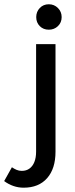

<svg xmlns="http://www.w3.org/2000/svg" viewBox="-82 -712 351 900"><path d="M178.2 -1Q178.2 78.5 138.9 123.1Q99.5 167.8 28.8 167.8L20 89Q41.2 89 56.1 78.2Q71 67.5 79.1 47.4Q87.2 27.2 87.2 -1ZM-26.2 72Q-15.8 79.2 -4.4 84.1Q7 89 20 89L28.8 167.8Q4.2 167.8 -18.9 159.9Q-42 152 -62.5 136.8ZM87.2 0V-505H178.2V0ZM146.8 -572.8Q121.2 -572.8 104.5 -589.5Q87.8 -606.2 87.8 -631.8Q87.8 -657 104.5 -674.5Q121.2 -692 146.8 -692Q172 -692 189.5 -674.5Q207 -657 207 -631.8Q207 -606.2 189.5 -589.5Q172 -572.8 146.8 -572.8Z"/></svg>

Font: Akshar Light
Style: Regular
Weight: 300
Designer: Tall Chai
Foundry: Tall Chai
Version: Version 1.100